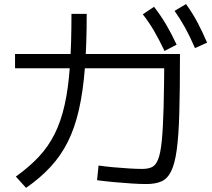

<svg xmlns="http://www.w3.org/2000/svg" viewBox="-20 -875 1040 941"><path d="M696.7 27Q667.3 27 625.2 24.3Q583 21.7 538.3 17.5Q493.7 13.3 455.7 8.3L463 -63.7Q492.7 -59.4 533 -55.5Q573.3 -51.7 612.6 -49.4Q652 -47.1 676.6 -47.1Q705.6 -47.1 724.5 -55.9Q743.3 -64.7 755.1 -94.4Q766.9 -124 772.9 -184.5Q778.9 -245 781.8 -347.7Q784.6 -450.3 785.3 -607L824.6 -540.3H53.7V-610.3H862V-600.3Q862 -434.3 858.8 -322.2Q855.7 -210 846.2 -140.5Q836.7 -71 818.3 -34.7Q800 1.7 770.5 14.3Q741 27 696.7 27ZM57.6 -9.7Q122.6 -56 169.5 -105.9Q216.3 -155.7 247.6 -218Q279 -280.4 297.1 -362.2Q315.3 -444 322.8 -553.2Q330.3 -662.3 330.3 -807H405Q405 -657 396 -541.3Q387 -425.7 366.7 -336.8Q346.4 -248 312.4 -180Q278.4 -112 227.7 -57.2Q177 -2.3 107.7 45.7ZM786.3 -625.3Q759.6 -681.6 734.8 -724Q709.9 -766.3 679.9 -805L735 -841.7Q768.3 -798.7 794.7 -753.8Q821 -709 845.7 -656ZM935.6 -639.3Q911.3 -695.6 887.4 -739Q863.6 -782.3 835.6 -821.6L891.7 -855Q923.3 -811.3 947.7 -765.5Q972 -719.7 995 -666Z"/></svg>

Font: M PLUS 1 Thin
Style: Regular
Weight: 100
Designer: Coji Morishita
Foundry: UNDERFOREST DESIGN
Version: Version 1.001